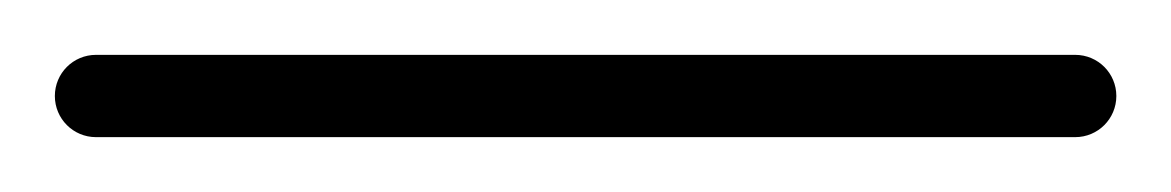

<svg xmlns="http://www.w3.org/2000/svg" viewBox="-35 -35 427 70"><path d="M0 -15C-8.3 -15 -15 -8.3 -15 0C-15 8.3 -8.3 15 0 15C119 15 238 15 357 15C365.3 15 372 8.3 372 0C372 -8.3 365.3 -15 357 -15C238 -15 119 -15 0 -15Z"/></svg>

Font: FRB American Cursive Just Baseline
Style: Italic
Weight: 400
Italic angle: -25°
Version: Version 2.0;Modular Font Editor K font №1